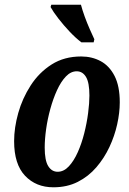

<svg xmlns="http://www.w3.org/2000/svg" viewBox="-20 -786 547 816"><path d="M207 10Q133 10 86.5 -39Q40 -88 40 -186Q40 -243 57.5 -305.5Q75 -368 110.5 -423Q146 -478 199.5 -512Q253 -546 325 -546Q371 -546 408 -526Q445 -506 467 -463Q489 -420 489 -351Q489 -307 478 -257.5Q467 -208 445 -161Q423 -114 389.5 -75Q356 -36 310.5 -13Q265 10 207 10ZM225 -56Q251 -56 272.5 -79Q294 -102 310.5 -139Q327 -176 338 -219.5Q349 -263 354.5 -305.5Q360 -348 360 -380Q360 -435 345.5 -459Q331 -483 306 -483Q281 -483 260 -461Q239 -439 222.5 -403Q206 -367 194 -323.5Q182 -280 176 -237Q170 -194 170 -159Q170 -104 185 -80Q200 -56 225 -56ZM326 -606Q302 -624 276 -651.5Q250 -679 228 -707.5Q206 -736 195 -756L198 -766H324Q330 -743 340 -715.5Q350 -688 361.5 -662Q373 -636 381 -619L378 -606Z"/></svg>

Font: Noto Serif ExtraCondensed
Style: Bold Italic
Weight: 700
Width: 2
Italic angle: -12°
Designer: Monotype Design Team
Foundry: Monotype Imaging Inc.
Version: Version 2.013; ttfautohint (v1.8.4.7-5d5b)